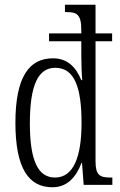

<svg xmlns="http://www.w3.org/2000/svg" viewBox="-20 -780 508 810"><path d="M201 10C262 10 300 -30 324 -93H326L333 0H454V-31H446C401 -31 383 -41 383 -100V-606H453V-639H383V-760H254V-729H260C304 -729 323 -720 323 -653V-639H187V-606H323V-543C323 -511 325 -459 327 -442H323C300 -497 265 -534 203 -534C104 -534 45 -457 45 -262C45 -68 102 10 201 10ZM212 -31C140 -31 106 -103 106 -260C106 -423 142 -494 213 -494C296 -494 324 -408 324 -261C324 -118 290 -31 212 -31Z"/></svg>

Font: Noto Serif Thai ExtraCondensed Light
Style: Regular
Weight: 300
Width: 2
Designer: Monotype Design Team
Foundry: Monotype Imaging Inc.
Version: Version 2.002